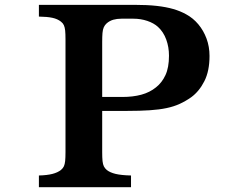

<svg xmlns="http://www.w3.org/2000/svg" viewBox="-20 -780 1040 800"><path d="M541 -759.8Q594.2 -759.8 633.3 -755.4Q672.4 -751 701.9 -742.4Q731.4 -733.9 755.9 -720.2Q784.7 -704.6 806.4 -678.7Q828.1 -652.8 840.6 -619.1Q853 -585.4 853 -546.9Q853 -483.9 831.5 -441.7Q810.1 -399.4 776.9 -375Q753.4 -358.4 728.8 -347.2Q704.1 -335.9 673.8 -329.6Q643.6 -323.2 604 -320.6Q564.5 -317.9 511.2 -317.9H405.8V-146Q405.8 -123 407.2 -109.1Q408.7 -95.2 412.8 -86.9Q417 -78.6 424.8 -71.8Q438.5 -61 461.7 -55.4Q484.9 -49.8 525.9 -48.8V0H142.1V-48.8Q176.8 -49.8 198.5 -55.4Q220.2 -61 233.9 -71.8Q242.2 -78.6 246.1 -86.9Q250 -95.2 251.5 -109.1Q252.9 -123 252.9 -146V-616.2Q252.9 -639.2 251.5 -652.8Q250 -666.5 246.1 -675Q242.2 -683.6 233.9 -689.9Q219.7 -701.2 198.2 -705.8Q176.8 -710.4 142.1 -710.9V-759.8ZM485.8 -702.1Q467.3 -702.1 452.1 -697.8Q437 -693.4 424.8 -683.1Q416.5 -675.8 412.4 -666.3Q408.2 -656.7 407 -642.3Q405.8 -627.9 405.8 -605V-376H490.2Q534.2 -376 569.1 -385.5Q604 -395 629.9 -416Q654.8 -435.5 669.4 -467Q684.1 -498.5 684.1 -547.9Q684.1 -584 672.6 -615.5Q661.1 -647 638.2 -668Q621.1 -683.6 593.8 -692.9Q566.4 -702.1 536.1 -702.1Z"/></svg>

Font: BIZ UDPMincho
Style: Bold
Weight: 700
Designer: TypeBank Co., Ltd.
Foundry: Morisawa Inc.
Version: Version 1.06